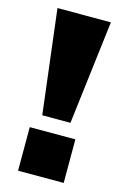

<svg xmlns="http://www.w3.org/2000/svg" viewBox="-111 -757 526 809"><g transform="rotate(15 152.5 -352.5)"><path d="M91 -252 36 -705H269L214 -252ZM53 0V-190H252V0Z"/></g></svg>

Font: Nunito Sans 10pt SemiExpanded Black
Style: Regular
Weight: 900
Width: 6
Designer: Vernon Adams
Foundry: Vernon Adams
Version: Version 3.101;gftools[0.9.27]